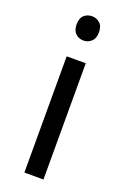

<svg xmlns="http://www.w3.org/2000/svg" viewBox="-144 -785 546 832"><g transform="rotate(20 129.0 -368.5)"><path d="M173 -536V0H85V-536ZM130 -737Q150 -737 165.5 -723.5Q181 -710 181 -681Q181 -653 165.5 -639Q150 -625 130 -625Q108 -625 93 -639Q78 -653 78 -681Q78 -710 93 -723.5Q108 -737 130 -737Z"/></g></svg>

Font: uoriya05
Style: Book
Weight: 400
Designer: Jelle Bosma - Monotype Design Team
Foundry: Monotype Imaging Inc.
Version: Version 2.003